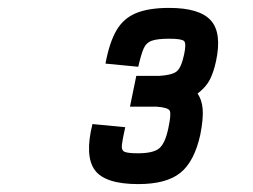

<svg xmlns="http://www.w3.org/2000/svg" viewBox="-20 -877 640 486"><path d="M330 -411Q246 -411 220 -446.5Q194 -482 214 -563L297 -555Q290 -524 288.5 -510Q287 -496 296 -492.5Q305 -489 329 -489Q368 -489 383 -501.5Q398 -514 406 -552Q414 -589 409.5 -597Q405 -605 376 -607H309L325 -685H384Q416 -687 427.5 -696.5Q439 -706 446 -739Q452 -767 446 -773Q440 -779 408 -779Q379 -779 364.5 -774Q350 -769 343.5 -754Q337 -739 330 -708L247 -716Q257 -770 275 -800.5Q293 -831 325 -844Q357 -857 408 -857Q485 -857 513.5 -825.5Q542 -794 527 -723Q521 -695 511.5 -676Q502 -657 480 -640Q491 -625 493 -601Q495 -577 487 -536Q472 -468 436.5 -439.5Q401 -411 330 -411Z"/></svg>

Font: Victor Mono Thin
Style: Bold Italic
Weight: 700
Italic angle: -12°
Monospace: yes
Version: Version 1.561;gftools[0.9.30]